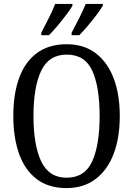

<svg xmlns="http://www.w3.org/2000/svg" viewBox="-20 -951 681 981"><path d="M320 10Q228 10 167.5 -36Q107 -82 77.5 -165Q48 -248 48 -359Q48 -470 77.5 -552Q107 -634 168 -679.5Q229 -725 321 -725Q408 -725 468.5 -679.5Q529 -634 560.5 -551.5Q592 -469 592 -358Q592 -247 560.5 -164.5Q529 -82 468 -36Q407 10 320 10ZM320 -43Q413 -43 451 -126.5Q489 -210 489 -358Q489 -507 451.5 -589.5Q414 -672 321 -672Q230 -672 190.5 -589.5Q151 -507 151 -358Q151 -210 190.5 -126.5Q230 -43 320 -43ZM346 -784Q366 -821 385 -859Q404 -897 418 -931H505V-921Q495 -904 474 -876Q453 -848 429 -819.5Q405 -791 385 -771H346ZM191 -784Q210 -821 229.5 -859Q249 -897 262 -931H350V-921Q340 -904 319 -876Q298 -848 274 -819.5Q250 -791 230 -771H191Z"/></svg>

Font: Noto Serif Condensed
Style: Regular
Weight: 400
Width: 3
Designer: Monotype Design Team
Foundry: Monotype Imaging Inc.
Version: Version 2.013; ttfautohint (v1.8.4.7-5d5b)